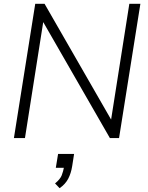

<svg xmlns="http://www.w3.org/2000/svg" viewBox="-20 -725 775 1008"><path d="M53 0 165 -705H214L579 -70H559L659 -705H717L605 0H557L192 -635H211L111 0ZM293 263 269 238Q296 216 304 195.5Q312 175 317 148L333 156H273L285 83H369L359 147Q353 185 338 213.5Q323 242 293 263Z"/></svg>

Font: Nunito Sans 12pt Light
Style: Italic
Weight: 300
Italic angle: -9°
Designer: Vernon Adams
Foundry: Vernon Adams
Version: Version 3.101;gftools[0.9.27]